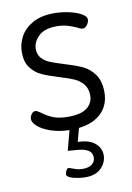

<svg xmlns="http://www.w3.org/2000/svg" viewBox="-80 -530 545 792"><g transform="rotate(-10 192.5 -134.5)"><path d="M291 -119Q291 -148 276 -166.4Q261 -184.7 239 -194.4Q217 -204 177.5 -216Q134 -229 107.4 -241.2Q80.8 -253.4 62.4 -277.9Q44 -302.3 44 -343Q44 -377.1 60.5 -408Q77 -439 112.7 -459Q148.4 -479 202 -479Q233.7 -479 265.3 -472Q297 -465 316.5 -453.5Q336 -442 336 -430Q336 -419.5 328 -407.8Q320 -396 309 -396Q305 -396 299 -398Q293 -400 287 -404Q264 -414 246 -419Q228 -424 203 -424Q152.5 -424 127.8 -399.9Q103 -375.7 103 -346.2Q103 -323 116.5 -308Q130 -293 149.5 -285Q169 -277 205 -266Q252 -251.9 281.1 -238.7Q310.2 -225.6 330.6 -197.3Q351 -169 351 -122.1Q351 -69 317 -35.5Q283 -2 222 5L207 61Q255 62 279 82.7Q303 103.4 303 132.7Q303 163 280 186.5Q257 210 214.5 210Q189 210 162.5 203.1Q136 196.1 136 184.4Q136 178 140.5 169Q145 160 152 160Q153 160 163 164Q173 168 183.5 171Q194 174 208.3 174Q235 174 248 162.9Q261 151.8 261 135.5Q261 115.2 245 105.1Q229 95 198 93L160 90L182 7Q138.8 5.9 104.9 -5.7Q71 -17.4 52 -33.8Q33 -50.2 33 -65Q33 -75.4 40 -85.2Q47 -95 55.9 -95Q61 -95 67 -91.5Q73 -88 80 -83Q101 -67 125 -57.5Q149 -48 187.9 -48Q241 -48 266 -67.8Q291 -87.6 291 -119Z"/></g></svg>

Font: Dosis
Style: Regular
Weight: 400
Designer: Edgar Tolentino, Pablo Impallari, Igino Marini
Foundry: Edgar Tolentino, Pablo Impallari, Igino Marini
Version: Version 1.007;Glyphs 3.1.1 (3134)